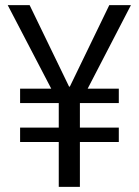

<svg xmlns="http://www.w3.org/2000/svg" viewBox="-20 -725 538 745"><path d="M208 0V-174H58V-230H208V-325H58V-381H192L183 -373L10 -705H95L248 -389H251L404 -705H488L316 -373L307 -381H441V-325H290V-230H441V-174H290V0Z"/></svg>

Font: Nunito Sans 7pt Condensed
Style: Regular
Weight: 400
Width: 3
Designer: Vernon Adams
Foundry: Vernon Adams
Version: Version 3.101;gftools[0.9.27]